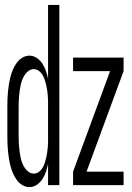

<svg xmlns="http://www.w3.org/2000/svg" viewBox="-20 -755 540 783"><path d="M100 8Q85 8 71.5 0Q58 -8 48.5 -21Q39 -34 33 -48Q27 -62 23 -77Q19 -92 16.5 -107.5Q14 -123 12.5 -138.5Q11 -154 10.5 -169.5Q10 -185 10 -200V-320Q10 -335 10.5 -350.5Q11 -366 12.5 -381.5Q14 -397 16.5 -412.5Q19 -428 23 -443Q27 -458 33 -472Q39 -486 48.5 -499Q58 -512 71.5 -520Q85 -528 100 -528Q117 -528 131 -518Q145 -508 153.5 -494.5Q162 -481 167.5 -465Q173 -449 176 -433V-735H222V0H176V-87Q173 -71 167.5 -55Q162 -39 153.5 -25.5Q145 -12 131 -2Q117 8 100 8ZM278 0V-55L429 -465H278V-520H484V-465L333 -55H484V0ZM118 -47Q129 -47 138.5 -54Q148 -61 153.5 -70.5Q159 -80 162.5 -90.5Q166 -101 168.5 -112Q171 -123 172.5 -134Q174 -145 175 -156Q176 -167 176 -178Q176 -189 176 -200V-320Q176 -331 176 -342Q176 -353 175 -364Q174 -375 172.5 -386Q171 -397 168.5 -408Q166 -419 162.5 -429.5Q159 -440 153.5 -449.5Q148 -459 138.5 -466Q129 -473 118 -473Q107 -473 97.5 -466.5Q88 -460 81.5 -450.5Q75 -441 71 -430.5Q67 -420 64.5 -409Q62 -398 60.5 -387Q59 -376 58 -365Q57 -354 56.5 -342.5Q56 -331 56 -320V-200Q56 -189 56.5 -177.5Q57 -166 58 -155Q59 -144 60.5 -133Q62 -122 64.5 -111Q67 -100 71 -89.5Q75 -79 81.5 -69.5Q88 -60 97.5 -53.5Q107 -47 118 -47Z"/></svg>

Font: Iosevka SS18 Light
Style: Regular
Weight: 300
Monospace: yes
Designer: Belleve Invis
Foundry: Belleve Invis
Version: Version 25.1.1; ttfautohint (v1.8.4)